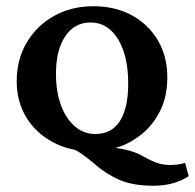

<svg xmlns="http://www.w3.org/2000/svg" viewBox="-20 -487 632 623"><path d="M283.2 4.9Q210.9 4.9 154.5 -24.2Q98.1 -53.2 66.2 -104.7Q34.2 -156.2 34.2 -223.6Q34.2 -293.5 66.4 -348.4Q98.6 -403.3 155 -435.1Q211.4 -466.8 283.2 -466.8Q353.5 -466.8 407.5 -437.5Q461.4 -408.2 492.2 -356.2Q522.9 -304.2 522.9 -236.3Q522.9 -175.8 501.2 -130.6Q479.5 -85.4 444.8 -55.9Q410.2 -26.4 370.4 -12Q330.6 2.4 293.9 2.4ZM478.5 115.7Q411.1 115.7 367.9 96.7Q324.7 77.6 293.9 50.8Q267.1 27.8 247.1 13.7Q227.1 -0.5 206.1 -8.8H327.1Q357.4 -8.3 388.2 -1.2Q418.9 5.9 443.4 19.5Q472.7 36.1 491.7 42.2Q510.7 48.3 531.2 48.3Q541 48.3 553.7 47.1Q566.4 45.9 580.6 41.5L592.3 84.5Q571.8 98.6 542.5 107.2Q513.2 115.7 478.5 115.7ZM289.1 -52.2Q341.8 -52.2 368.9 -94Q396 -135.7 396 -216.3Q396 -306.2 362.8 -360.1Q329.6 -414.1 273.9 -414.1Q222.2 -414.1 191.9 -369.6Q161.6 -325.2 161.6 -247.1Q161.6 -189.9 177.7 -146Q193.8 -102.1 222.7 -77.1Q251.5 -52.2 289.1 -52.2Z"/></svg>

Font: Lateef
Style: Bold
Weight: 700
Designer: SIL International
Foundry: SIL International
Version: Version 4.200